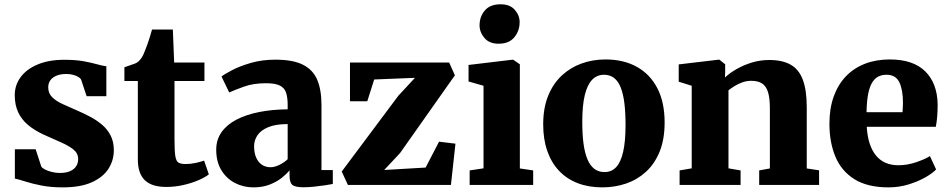

<svg xmlns="http://www.w3.org/2000/svg" viewBox="-20 -840 4310 872"><path d="M264.5 11Q211.5 11 169.2 2.8Q127 -5.5 96.5 -15.2Q66 -25 47.5 -29V-162H142L167.5 -83.5Q172 -76.5 185.2 -69.8Q198.5 -63 216.2 -58.8Q234 -54.5 251.5 -54.5Q280 -54.5 298.5 -62.8Q317 -71 326 -85.2Q335 -99.5 335 -117Q335 -143.5 313.8 -160.8Q292.5 -178 257 -193.5Q221.5 -209 177.5 -229Q136.5 -248 107.2 -272.5Q78 -297 62.5 -330.2Q47 -363.5 47 -407.5Q47 -453.5 73.8 -489.8Q100.5 -526 151 -547.2Q201.5 -568.5 272 -568.5Q324 -568.5 360.2 -561.8Q396.5 -555 421.2 -548Q446 -541 463 -539V-403H373.5L348 -479.5Q344.5 -485.5 335 -491Q325.5 -496.5 311.8 -500.2Q298 -504 280.5 -504Q255.5 -504 237 -496.5Q218.5 -489 208.8 -475.5Q199 -462 199 -443.5Q199 -416.5 216.8 -398.8Q234.5 -381 263.5 -367.8Q292.5 -354.5 325 -340.5Q356.5 -327 387.2 -311Q418 -295 442.8 -274.2Q467.5 -253.5 482.2 -225Q497 -196.5 497 -157.5Q497 -112 472.8 -73.8Q448.5 -35.5 397 -12.2Q345.5 11 264.5 11Z M735 9Q669 9 637.5 -21.8Q606 -52.5 606 -116V-472H545V-534.5Q557.5 -539.5 569.8 -543.2Q582 -547 592.2 -551Q602.5 -555 609.5 -561.5Q616.5 -568.5 621.5 -575.5Q626.5 -582.5 630.8 -591.5Q635 -600.5 639.5 -612.5Q645 -625.5 650.2 -640.8Q655.5 -656 660.8 -672.8Q666 -689.5 670.5 -706H765L771 -556H908.5V-472H772.5V-207.5Q772.5 -155.5 776.2 -131.5Q780 -107.5 791 -101.2Q802 -95 823 -95Q845.5 -95 868.5 -100Q891.5 -105 907 -110.5L928.5 -48Q910.5 -34 880 -21Q849.5 -8 812 0.5Q774.5 9 735 9Z M1131 11Q1085.5 11 1047 -9Q1008.5 -29 985.2 -67.2Q962 -105.5 962 -160Q962 -205.5 986.2 -239.8Q1010.5 -274 1054.2 -296.8Q1098 -319.5 1157.2 -331.2Q1216.5 -343 1286.5 -343.5V-363Q1286.5 -397.5 1279.2 -419.2Q1272 -441 1250.8 -451.5Q1229.5 -462 1188 -462Q1130.5 -462 1087.8 -446.5Q1045 -431 1021 -420L986 -492.5Q999 -503 1033.8 -521.2Q1068.5 -539.5 1119.2 -554.2Q1170 -569 1230.5 -569Q1310.5 -569 1356 -546Q1401.5 -523 1420.8 -477.5Q1440 -432 1440 -363.5V-67.5H1491.5V-4.5Q1480 -2 1456.5 1.5Q1433 5 1406.2 7.8Q1379.5 10.5 1358 10.5Q1319.5 10.5 1307.2 -0.8Q1295 -12 1295 -43.5V-66.5Q1282.5 -50.5 1259.5 -32.2Q1236.5 -14 1204.2 -1.5Q1172 11 1131 11ZM1208.5 -80.5Q1227 -80.5 1249 -91.2Q1271 -102 1286.5 -117V-276.5Q1231.5 -276.5 1197.8 -262.2Q1164 -248 1149 -225.2Q1134 -202.5 1134 -176Q1134 -146 1143.2 -124.8Q1152.5 -103.5 1169.2 -92Q1186 -80.5 1208.5 -80.5Z M1864.5 -486.5 1679.5 -479 1648 -380H1569.5V-556H2020L2046 -498L1797 -145L1725 -68L1913 -79L1974 -196.5L2048.5 -187.5L2028 0H1560L1532 -61L1789 -405Z M2113 0V-66L2176 -75.5V-450.5L2108 -470V-545L2308.5 -569H2310.5L2341 -548V-75L2401.5 -66V0ZM2244 -641.5Q2202 -641.5 2180 -667.8Q2158 -694 2158 -725Q2158 -764.5 2182 -792.5Q2206 -820.5 2253 -820.5H2254Q2296 -820.5 2318 -795.5Q2340 -770.5 2340 -739.5Q2340 -700 2316 -670.8Q2292 -641.5 2245 -641.5Z M2447 -275Q2447 -350 2469.8 -405.5Q2492.5 -461 2532 -497.5Q2571.5 -534 2622.2 -552Q2673 -570 2729.5 -570Q2812.5 -570 2872.8 -536.2Q2933 -502.5 2965.8 -438.8Q2998.5 -375 2998.5 -284Q2998.5 -207 2975.8 -151.2Q2953 -95.5 2913.5 -59.5Q2874 -23.5 2823 -6.2Q2772 11 2715.5 11Q2653.5 11 2604 -8Q2554.5 -27 2519.5 -63.8Q2484.5 -100.5 2465.8 -153.8Q2447 -207 2447 -275ZM2725.5 -58.5Q2757.5 -58.5 2778.5 -81Q2799.5 -103.5 2810.2 -150.8Q2821 -198 2821 -272Q2821 -328.5 2815.8 -371.2Q2810.5 -414 2799 -442.8Q2787.5 -471.5 2768.8 -486Q2750 -500.5 2723 -500.5Q2691.5 -500.5 2669.5 -478Q2647.5 -455.5 2636 -408.5Q2624.5 -361.5 2624.5 -287Q2624.5 -230 2630.2 -187.2Q2636 -144.5 2648.2 -116Q2660.5 -87.5 2679.5 -73Q2698.5 -58.5 2725.5 -58.5Z M3121.5 -75.5V-450.5L3062.5 -469V-547.5L3244 -569H3247L3273.5 -548V-511.5L3272.5 -488Q3293.5 -508 3324.8 -526Q3356 -544 3394 -555.8Q3432 -567.5 3474 -567.5Q3533 -567.5 3570.5 -546.5Q3608 -525.5 3626 -478.2Q3644 -431 3644 -352.5V-75L3700 -66.5V0H3428V-66L3476.5 -75V-348Q3476.5 -394.5 3468 -421.8Q3459.5 -449 3441 -461Q3422.5 -473 3392.5 -473Q3371 -473 3351.5 -466Q3332 -459 3316 -449Q3300 -439 3288.5 -430V-75.5L3343.5 -66V0H3066.5V-66Z M4015.5 11Q3920 11 3860.8 -26Q3801.5 -63 3774.2 -128.2Q3747 -193.5 3747 -278Q3747 -347.5 3766.5 -401.8Q3786 -456 3822 -493.5Q3858 -531 3908.5 -550.5Q3959 -570 4021 -570Q4127 -570 4181.8 -516.2Q4236.5 -462.5 4238.5 -367Q4238.5 -333 4236.2 -308Q4234 -283 4230 -264H3916.5Q3919 -221.5 3929.5 -189Q3940 -156.5 3958 -134.2Q3976 -112 4001.5 -100.8Q4027 -89.5 4060.5 -89.5Q4100.5 -89.5 4140.8 -103.2Q4181 -117 4203.5 -131L4231.5 -70.5Q4216.5 -54 4183.5 -35Q4150.5 -16 4106.8 -2.5Q4063 11 4015.5 11ZM3915.5 -330.5H4079Q4079.5 -341 4080.2 -351.2Q4081 -361.5 4081 -372Q4081 -431 4064.8 -465.8Q4048.5 -500.5 4006 -500.5Q3987 -500.5 3971 -493.2Q3955 -486 3942.8 -467.8Q3930.5 -449.5 3923.5 -416.2Q3916.5 -383 3915.5 -330.5Z"/></svg>

Font: Merriweather Light 18pt Black
Style: Regular
Weight: 900
Version: Version 2.100